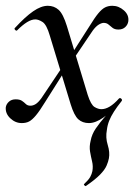

<svg xmlns="http://www.w3.org/2000/svg" viewBox="-24 -415 468 663"><path d="M273 227Q272 229 268 225.5Q264 222 267 220Q282 206 287.5 196Q293 186 295 176Q298 159 294 142.5Q290 126 287 108.5Q284 91 289 71Q293 49 306.5 29Q320 9 341 -15Q362 -39 387 -75L396 -66Q380 -46 369.5 -29.5Q359 -13 353 2Q347 17 345 34Q340 60 348 85.5Q356 111 352 132Q350 143 344 157Q338 171 321.5 188Q305 205 273 227ZM283 10Q261 10 246.5 -3Q232 -16 220 -55L148 -292Q137 -330 123 -339Q109 -348 98 -348Q85 -348 69.5 -338.5Q54 -329 36 -311Q33 -307 28.5 -311.5Q24 -316 28 -319Q63 -357 90.5 -376Q118 -395 141 -395Q163 -395 178.5 -381Q194 -367 207 -325L279 -87Q290 -53 302.5 -45.5Q315 -38 326 -38Q340 -38 355 -47Q370 -56 387 -75Q391 -78 395 -74Q399 -70 396 -66Q361 -29 333.5 -9.5Q306 10 283 10ZM51 10Q29 10 11.5 -6.5Q-6 -23 -4 -45Q-2 -56 7 -64Q16 -72 30 -72Q44 -72 51.5 -67Q59 -62 65 -56Q71 -50 81 -50Q90 -50 99 -55.5Q108 -61 119 -76L200 -197L209 -185L132 -63Q113 -32 100 -16.5Q87 -1 76.5 4.5Q66 10 51 10ZM213 -186 204 -198 284 -323Q303 -354 315.5 -369Q328 -384 339 -389.5Q350 -395 364 -395Q386 -395 404 -379Q422 -363 419 -341Q417 -329 408 -321Q399 -313 385 -313Q372 -313 364.5 -319Q357 -325 350.5 -330.5Q344 -336 334 -336Q327 -336 317 -330Q307 -324 296 -309Z"/></svg>

Font: Cormorant Medium
Style: Italic
Weight: 500
Italic angle: -10°
Designer: Christian Thalmann (Catharsis Fonts)
Foundry: Catharsis Fonts
Version: Version 4.000